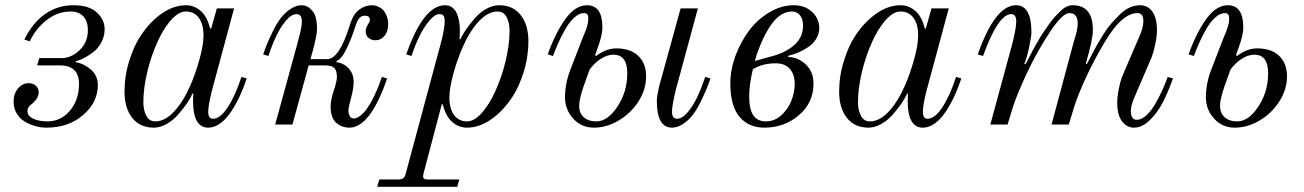

<svg xmlns="http://www.w3.org/2000/svg" viewBox="-20 -476 4984 734"><path d="M32 -88Q32 -118 49 -138Q66 -158 89 -158Q108 -158 118 -147.5Q128 -137 128 -123Q128 -98 96 -74Q85 -65 85 -51Q85 -33 106.5 -22.5Q128 -12 161 -12Q210 -12 243 -48Q282 -90 282 -155Q282 -226 209 -226H122L130 -254H216Q252 -254 284 -284Q316 -314 316 -361Q316 -394 299 -413Q282 -432 250 -432Q200 -432 158 -399Q116 -366 94 -318L73 -325Q106 -391 154 -423.5Q202 -456 260 -456Q321 -456 350.5 -428Q380 -400 380 -365Q380 -338 368 -315Q356 -292 338 -278Q320 -264 303 -255Q286 -246 270 -242L269 -238Q299 -234 326.5 -211Q354 -188 354 -150Q354 -85 298 -36.5Q242 12 157 12Q136 12 115 6Q94 0 75 -11Q56 -22 44 -42Q32 -62 32 -88Z M456 -125Q456 -186 474 -243Q492 -300 515 -335Q550 -390 596.5 -423Q643 -456 691 -456Q722 -456 747 -434.5Q772 -413 783 -368L787 -366L809 -444H875L790 -129Q776 -73 776 -49Q776 -22 794 -22Q822 -22 851 -66.5Q880 -111 903 -182L923 -176Q912 -142 898 -111.5Q884 -81 865 -51.5Q846 -22 823 -5Q800 12 776 12Q718 12 718 -90L719 -117L716 -119Q708 -100 694 -80Q680 -60 661 -38Q642 -16 617 -2Q592 12 568 12Q515 12 485.5 -25.5Q456 -63 456 -125ZM528 -85Q528 -56 539 -34Q550 -12 574 -12Q610 -12 645 -49Q680 -86 708 -150Q728 -196 743 -250.5Q758 -305 758 -340Q758 -384 740 -408Q722 -432 691 -432Q674 -432 658 -421Q642 -410 628 -392.5Q614 -375 603.5 -357.5Q593 -340 584 -320Q558 -264 543 -201Q528 -138 528 -85Z M986 -268Q995 -294 1003 -313Q1011 -332 1025.5 -361Q1040 -390 1055 -409Q1070 -428 1091 -442Q1112 -456 1133 -456Q1152 -456 1166.5 -442.5Q1181 -429 1186 -413Q1192 -392 1192 -364Q1192 -346 1179 -294L1167 -250H1231Q1277 -250 1317 -379Q1330 -422 1353 -439Q1376 -456 1402 -456Q1416 -456 1429 -449Q1442 -442 1448 -434Q1464 -412 1464 -384Q1464 -356 1450 -339Q1436 -322 1414 -322Q1400 -322 1389 -331Q1378 -340 1378 -356Q1378 -370 1387 -383Q1394 -394 1394 -400Q1394 -416 1375 -416Q1361 -416 1353 -406Q1345 -396 1339 -377Q1326 -334 1306 -292Q1286 -250 1267 -243L1266 -238Q1292 -236 1312 -215.5Q1332 -195 1332 -162Q1332 -138 1322 -101.5Q1312 -65 1312 -53Q1312 -42 1317 -32.5Q1322 -23 1333 -23Q1344 -23 1358 -34Q1364 -39 1370.5 -45.5Q1377 -52 1382.5 -60.5Q1388 -69 1393 -76.5Q1398 -84 1403.5 -95Q1409 -106 1412.5 -113Q1416 -120 1421 -132Q1426 -144 1428 -149Q1430 -154 1434.5 -167Q1439 -180 1440 -182L1460 -176Q1395 12 1316 12Q1286 12 1265 -7Q1244 -26 1244 -68Q1244 -94 1256 -130Q1268 -166 1268 -181Q1268 -204 1259 -215Q1250 -226 1222 -226H1160L1098 0H1032L1116 -306Q1116 -308 1120 -322Q1124 -336 1126.5 -346Q1129 -356 1131.5 -370Q1134 -384 1134 -393Q1134 -422 1114 -422Q1094 -422 1073 -397Q1052 -372 1036 -338Q1020 -304 1006 -262Z M1698 -104Q1698 -60 1716 -36Q1734 -12 1765 -12Q1782 -12 1798 -23Q1814 -34 1828 -51.5Q1842 -69 1852.5 -86.5Q1863 -104 1872 -124Q1898 -180 1913 -243Q1928 -306 1928 -359Q1928 -388 1917 -410Q1906 -432 1882 -432Q1846 -432 1811 -395Q1776 -358 1748 -294Q1728 -248 1713 -193.5Q1698 -139 1698 -104ZM1422 238 1430 210H1504Q1516 210 1522 205Q1528 200 1531 188L1668 -321Q1680 -369 1680 -395Q1680 -410 1675.5 -416Q1671 -422 1660 -422Q1642 -422 1620.5 -396Q1599 -370 1582.5 -335.5Q1566 -301 1553 -262L1533 -268Q1599 -456 1681 -456Q1698 -456 1709.5 -447Q1721 -438 1727 -423Q1733 -408 1735.5 -393Q1738 -378 1738 -361L1737 -327L1740 -325Q1748 -344 1762 -364Q1776 -384 1795 -406Q1814 -428 1839 -442Q1864 -456 1888 -456Q1941 -456 1970.5 -418.5Q2000 -381 2000 -319Q2000 -258 1982 -201Q1964 -144 1941 -109Q1906 -54 1859.5 -21Q1813 12 1765 12Q1734 12 1709 -9.5Q1684 -31 1673 -76L1669 -78L1599 188Q1596 200 1599 205Q1602 210 1614 210H1736L1728 238Z M2074 -268Q2102 -348 2140.5 -402Q2179 -456 2224 -456Q2283 -456 2283 -371Q2283 -342 2265 -293L2255 -265L2259 -262Q2297 -291 2336 -291Q2390 -291 2420 -262.5Q2450 -234 2450 -184Q2450 -134 2421 -88.5Q2392 -43 2345.5 -15.5Q2299 12 2251 12Q2202 12 2171 -23Q2140 -58 2140 -103Q2140 -158 2161 -211L2209 -335Q2229 -379 2229 -402Q2229 -410 2228.5 -414Q2228 -418 2224 -422Q2220 -426 2213 -426Q2194 -426 2175 -408.5Q2156 -391 2140 -362.5Q2124 -334 2113.5 -310Q2103 -286 2094 -262ZM2194 -72Q2194 -44 2211.5 -28Q2229 -12 2260 -12Q2303 -12 2340.5 -68.5Q2378 -125 2378 -196Q2378 -267 2325 -267Q2302 -267 2277.5 -251.5Q2253 -236 2234 -210L2210 -143Q2194 -95 2194 -72ZM2491 -90Q2491 -110 2501 -150L2582 -444H2648L2565 -138Q2549 -74 2549 -49Q2549 -22 2568 -22Q2588 -22 2609 -47Q2630 -72 2646 -106Q2662 -140 2676 -182L2696 -176Q2687 -150 2679 -131Q2671 -112 2656.5 -83Q2642 -54 2627 -35Q2612 -16 2591 -2Q2570 12 2549 12Q2491 12 2491 -90Z M2866 -243 2931 -261Q2982 -274 3016 -303.5Q3050 -333 3050 -378Q3050 -404 3038 -418Q3026 -432 3008 -432Q2982 -432 2958.5 -414.5Q2935 -397 2912 -356Q2899 -334 2885.5 -301Q2872 -268 2866 -243ZM2844 -108Q2844 -58 2860 -35Q2876 -12 2908 -12Q2941 -12 2966.5 -35Q2992 -58 3005 -90Q3018 -122 3018 -156Q3018 -192 2999 -213Q2980 -234 2946 -234Q2893 -234 2858 -211Q2844 -150 2844 -108ZM2772 -158Q2772 -210 2792 -263.5Q2812 -317 2844 -359.5Q2876 -402 2921.5 -429Q2967 -456 3014 -456Q3058 -456 3085 -430Q3112 -404 3112 -369Q3112 -346 3100 -327Q3088 -308 3069 -295.5Q3050 -283 3031 -275Q3012 -267 2994 -263L2993 -258Q3030 -258 3060 -230Q3090 -202 3090 -157Q3090 -83 3034 -35.5Q2978 12 2902 12Q2842 12 2807 -29.5Q2772 -71 2772 -158Z M3188 -125Q3188 -186 3206 -243Q3224 -300 3247 -335Q3282 -390 3328.5 -423Q3375 -456 3423 -456Q3454 -456 3479 -434.5Q3504 -413 3515 -368L3519 -366L3541 -444H3607L3522 -129Q3508 -73 3508 -49Q3508 -22 3526 -22Q3554 -22 3583 -66.5Q3612 -111 3635 -182L3655 -176Q3644 -142 3630 -111.5Q3616 -81 3597 -51.5Q3578 -22 3555 -5Q3532 12 3508 12Q3450 12 3450 -90L3451 -117L3448 -119Q3440 -100 3426 -80Q3412 -60 3393 -38Q3374 -16 3349 -2Q3324 12 3300 12Q3247 12 3217.5 -25.5Q3188 -63 3188 -125ZM3260 -85Q3260 -56 3271 -34Q3282 -12 3306 -12Q3342 -12 3377 -49Q3412 -86 3440 -150Q3460 -196 3475 -250.5Q3490 -305 3490 -340Q3490 -384 3472 -408Q3454 -432 3423 -432Q3406 -432 3390 -421Q3374 -410 3360 -392.5Q3346 -375 3335.5 -357.5Q3325 -340 3316 -320Q3290 -264 3275 -201Q3260 -138 3260 -85Z M3718 -268Q3784 -456 3864 -456Q3923 -456 3923 -353Q3923 -336 3914 -294Q3905 -252 3896 -233L3900 -230Q3904 -236 3913.5 -255Q3923 -274 3929.5 -286Q3936 -298 3947.5 -318Q3959 -338 3968.5 -352Q3978 -366 3990 -383Q4002 -400 4013 -412Q4024 -424 4035.5 -435Q4047 -446 4058.5 -451Q4070 -456 4081 -456Q4158 -456 4158 -361Q4158 -325 4131 -233L4134 -230Q4138 -236 4151 -261.5Q4164 -287 4173 -303Q4182 -319 4198 -344.5Q4214 -370 4229 -387Q4244 -404 4262 -421.5Q4280 -439 4299 -447.5Q4318 -456 4338 -456Q4368 -456 4385.5 -431.5Q4403 -407 4403 -360Q4403 -338 4396.5 -307Q4390 -276 4383 -258L4319 -109Q4303 -74 4303 -50Q4303 -36 4308.5 -27Q4314 -18 4326 -18Q4344 -18 4363 -35.5Q4382 -53 4398 -81.5Q4414 -110 4424.5 -133.5Q4435 -157 4444 -182L4464 -176Q4446 -125 4425.5 -85Q4405 -45 4375.5 -16.5Q4346 12 4315 12Q4288 12 4269.5 -12Q4251 -36 4251 -84Q4251 -106 4257 -136Q4263 -166 4271 -186L4335 -335Q4351 -370 4351 -394Q4351 -426 4329 -426Q4268 -426 4202 -313Q4162 -246 4131 -178.5Q4100 -111 4086 -66L4066 0H4000L4083 -309Q4084 -313 4087.5 -325Q4091 -337 4093.5 -345.5Q4096 -354 4098 -366Q4100 -378 4100 -387Q4100 -426 4068 -426Q4042 -426 3994 -354Q3946 -282 3907 -199Q3868 -116 3852 -66L3832 0H3766L3850 -309Q3865 -369 3865 -394Q3865 -422 3846 -422Q3796 -422 3738 -262Z M4644 -72Q4644 -44 4661.5 -28Q4679 -12 4710 -12Q4753 -12 4790.5 -68.5Q4828 -125 4828 -196Q4828 -267 4775 -267Q4752 -267 4727.5 -251.5Q4703 -236 4684 -210L4660 -143Q4644 -95 4644 -72ZM4524 -268Q4552 -348 4590.5 -402Q4629 -456 4674 -456Q4733 -456 4733 -371Q4733 -342 4715 -293L4705 -265L4709 -262Q4747 -291 4786 -291Q4840 -291 4870 -262.5Q4900 -234 4900 -184Q4900 -134 4871 -88.5Q4842 -43 4795.5 -15.5Q4749 12 4701 12Q4652 12 4621 -23Q4590 -58 4590 -103Q4590 -158 4611 -211L4659 -335Q4679 -379 4679 -402Q4679 -410 4678.5 -414Q4678 -418 4674 -422Q4670 -426 4663 -426Q4644 -426 4625 -408.5Q4606 -391 4590 -362.5Q4574 -334 4563.5 -310Q4553 -286 4544 -262Z"/></svg>

Font: Old Standard TT
Style: Italic
Weight: 400
Italic angle: -15.2°
Designer: Alexey Kryukov <alexios@thessalonica.org.ru>
Version: Version 2.2